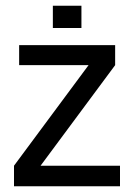

<svg xmlns="http://www.w3.org/2000/svg" viewBox="-20 -652 466 672"><path d="M400 0H29V-72L290 -424H47V-494H383V-424L122 -72H400ZM165 -554V-632H265V-554Z"/></svg>

Font: Blinker
Style: Regular
Weight: 400
Designer: Juergen Huber
Foundry: supertype
Version: 1.017